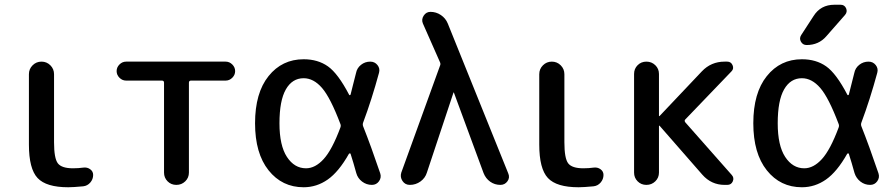

<svg xmlns="http://www.w3.org/2000/svg" viewBox="-20 -780 3775 810"><path d="M268 10Q175 10 138.5 -29Q102 -68 102 -170V-467Q102 -489 117.5 -504.5Q133 -520 155 -520Q177 -520 192.5 -504.5Q208 -489 208 -467V-180Q208 -112 224 -91Q240 -70 288 -70Q311 -70 332 -73Q348 -75 360.5 -66Q373 -57 373 -42Q373 -24 361 -10Q349 4 331 6Q289 10 268 10Z M512 -440Q496 -440 484 -452Q472 -464 472 -480Q472 -496 484 -508Q496 -520 512 -520H932Q948 -520 960 -508Q972 -496 972 -480Q972 -464 960 -452Q948 -440 932 -440H786Q777 -440 777 -431V-52Q777 -30 761.5 -15Q746 0 724 0Q702 0 687 -15Q672 -30 672 -52V-431Q672 -440 663 -440Z M1261 -450Q1213 -450 1186 -403Q1159 -356 1159 -260Q1159 -166 1190.5 -118Q1222 -70 1271 -70Q1310 -70 1345.5 -109Q1381 -148 1416 -242Q1419 -250 1416 -257Q1374 -368 1338.5 -409Q1303 -450 1261 -450ZM1261 10Q1170 10 1113 -61.5Q1056 -133 1056 -260Q1056 -388 1113 -459Q1170 -530 1261 -530Q1321 -530 1363.5 -500Q1406 -470 1453 -380Q1454 -378 1456 -378.5Q1458 -379 1459 -381Q1461 -389 1469 -421Q1477 -453 1482 -472Q1486 -493 1503 -506.5Q1520 -520 1542 -520Q1561 -520 1572.5 -505.5Q1584 -491 1579 -473Q1548 -359 1512 -263Q1509 -255 1512 -247Q1545 -164 1584 -49Q1590 -31 1579 -15.5Q1568 0 1549 0Q1526 0 1507.5 -14Q1489 -28 1483 -50Q1471 -94 1459 -131Q1458 -133 1456 -133Q1454 -133 1452 -131Q1409 -55 1362.5 -22.5Q1316 10 1261 10Z M1709 0Q1689 0 1678 -16.5Q1667 -33 1673 -52L1836 -502Q1840 -510 1836 -518L1764 -681Q1757 -698 1767.5 -714Q1778 -730 1796 -730Q1820 -730 1840 -716.5Q1860 -703 1869 -681L2124 -49Q2132 -31 2121 -15.5Q2110 0 2091 0Q2067 0 2048 -13.5Q2029 -27 2020 -50L1895 -389Q1895 -390 1894 -390Q1893 -390 1893 -389L1781 -52Q1774 -29 1754 -14.5Q1734 0 1709 0Z M2421 10Q2328 10 2291.5 -29Q2255 -68 2255 -170V-467Q2255 -489 2270.5 -504.5Q2286 -520 2308 -520Q2330 -520 2345.5 -504.5Q2361 -489 2361 -467V-180Q2361 -112 2377 -91Q2393 -70 2441 -70Q2464 -70 2485 -73Q2501 -75 2513.5 -66Q2526 -57 2526 -42Q2526 -24 2514 -10Q2502 4 2484 6Q2442 10 2421 10Z M2655 -52V-468Q2655 -490 2670 -505Q2685 -520 2707 -520Q2729 -520 2744.5 -505Q2760 -490 2760 -468V-291Q2760 -290 2761 -290L2763 -291L2941 -479Q2980 -520 3037 -520H3048Q3064 -520 3070.5 -505Q3077 -490 3066 -479L2871 -276Q2866 -271 2871 -264L3067 -42Q3078 -30 3071.5 -15Q3065 0 3048 0H3037Q2981 0 2943 -43L2763 -249Q2762 -250 2761 -250Q2760 -250 2760 -249V-52Q2760 -30 2744.5 -15Q2729 0 2707 0Q2685 0 2670 -15Q2655 -30 2655 -52Z M3363 -450Q3315 -450 3288 -403Q3261 -356 3261 -260Q3261 -166 3292.5 -118Q3324 -70 3373 -70Q3412 -70 3447.5 -109Q3483 -148 3518 -242Q3521 -250 3518 -257Q3476 -368 3440.5 -409Q3405 -450 3363 -450ZM3363 10Q3272 10 3215 -61.5Q3158 -133 3158 -260Q3158 -388 3215 -459Q3272 -530 3363 -530Q3423 -530 3465.5 -500Q3508 -470 3555 -380Q3556 -378 3558 -378.5Q3560 -379 3561 -381Q3567 -403 3584 -472Q3588 -493 3605 -506.5Q3622 -520 3644 -520Q3663 -520 3674.5 -505.5Q3686 -491 3681 -473Q3650 -359 3614 -263Q3611 -255 3614 -247Q3647 -164 3686 -49Q3692 -31 3681 -15.5Q3670 0 3651 0Q3628 0 3610 -14Q3592 -28 3585 -50Q3573 -94 3561 -131Q3560 -133 3558 -133Q3556 -133 3554 -131Q3511 -55 3464.5 -22.5Q3418 10 3363 10ZM3500 -760H3526Q3543 -760 3549.5 -745Q3556 -730 3545 -717L3466 -627Q3434 -590 3383 -590Q3367 -590 3359 -604Q3351 -618 3360 -632L3412 -712Q3442 -760 3500 -760Z"/></svg>

Font: Rounded Mplus 1c Medium
Style: Regular
Weight: 500
Version: Version 1.059.20150529